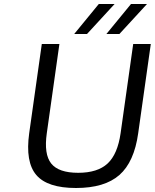

<svg xmlns="http://www.w3.org/2000/svg" viewBox="-20 -920 774 960"><path d="M126 -254 189 -700H277L214 -254Q199 -149 236 -102.5Q273 -56 371 -56Q468 -56 518 -102.5Q568 -149 583 -254L646 -700H734L671 -254Q651 -110 577 -45Q503 20 360 20Q217 20 161.5 -45Q106 -110 126 -254ZM351 -750 474 -900H553L415 -750ZM512 -750 635 -900H715L577 -750Z"/></svg>

Font: Fivo Sans Modern
Style: Italic
Weight: 400
Designer: Alexander Slobzheninov
Foundry: Alexander Slobzheninov
Version: 1.0